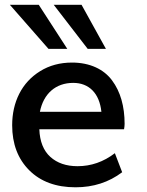

<svg xmlns="http://www.w3.org/2000/svg" viewBox="-20 -777 620 808"><path d="M425.8 -571.3 323.2 -756.8H206.1L349.1 -571.3ZM263.2 -571.3 143.1 -756.8H21.5L184.1 -571.3ZM147.9 -306.6C163.1 -382.8 214.4 -428.2 288.1 -428.2C354 -428.2 398.4 -385.3 406.7 -306.6ZM297.9 11.2C372.6 11.2 438 -9.8 494.1 -52.2L463.4 -132.3C415.5 -95.7 363.3 -77.6 306.2 -77.6C258.8 -77.6 220.7 -90.8 191.9 -116.7C163.1 -142.6 147.5 -181.6 145.5 -232.9H502C503.4 -241.2 504.4 -248.5 504.4 -255.4C504.4 -329.6 486.8 -391.6 451.7 -438.5C417 -485.8 357.9 -513.7 283.2 -513.7C232.4 -513.7 187.5 -501.5 148.9 -477.5C110.4 -453.6 81.1 -421.9 61 -382.3C41 -342.8 31.2 -298.3 31.2 -250C31.2 -171.4 55.2 -108.4 103 -60.5C150.9 -12.7 215.8 11.2 297.9 11.2Z"/></svg>

Font: Ride SemiBold
Style: Regular
Weight: 600
Version: Version 3.000